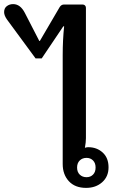

<svg xmlns="http://www.w3.org/2000/svg" viewBox="-80 -904 559 934"><path d="M225 -106V-635Q225 -710 232 -776H228L123 -620H93L-46 -809Q-60 -829 -60 -845Q-60 -864 -47 -874Q-34 -884 -16 -884Q19 -884 41 -841L111 -705H114L210 -869Q218 -882 231 -882H322Q329 -882 333.5 -877.5Q338 -873 338 -866V-232Q338 -212 333 -185Q341 -188 349 -188Q391 -188 419.5 -162Q448 -136 448 -90Q448 -45 417 -17.5Q386 10 339 10Q285 10 255 -22.5Q225 -55 225 -106ZM385 -89Q385 -111 372.5 -123.5Q360 -136 341 -136Q321 -136 308 -123.5Q295 -111 295 -89Q295 -67 308 -54.5Q321 -42 341 -42Q360 -42 372.5 -54.5Q385 -67 385 -89Z"/></svg>

Font: Maitree Semibold
Style: Regular
Weight: 600
Designer: CadsonDemak Team
Foundry: CadsonDemak
Version: Version 1.010